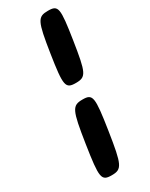

<svg xmlns="http://www.w3.org/2000/svg" viewBox="-219 -753 724 928"><g transform="rotate(-30 143.0 -289.5)"><path d="M106 132C163 132 172 114 199 -62C226 -238 223 -256 166 -256C108 -256 99 -238 72 -62C45 114 48 132 106 132ZM270 -526C296 -694 293 -711 236 -711C178 -711 169 -694 143 -526C117 -358 121 -341 179 -341C236 -341 244 -358 270 -526Z"/></g></svg>

Font: Asimov Print
Style: AIt
Weight: 500
Designer: Google
Version: Version 2.000980: 2014